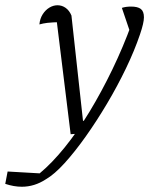

<svg xmlns="http://www.w3.org/2000/svg" viewBox="-92 -511 568 731"><path d="M-72 189 -63 142 59 149Q106 110 154.5 50Q203 -10 249 -86Q295 -162 336 -247Q377 -332 409 -420L410 -369L372 -481Q387 -486 407 -486Q432 -486 444 -477Q456 -468 456 -445Q456 -424 441 -380Q420 -318 387.5 -250.5Q355 -183 315.5 -116.5Q276 -50 234.5 8.5Q193 67 154 110Q115 153 82 172Q39 200 -9 200Q-39 200 -72 189ZM177 0 120 -463 144 -427Q105 -426 88.5 -424Q72 -422 58 -418Q60 -440 70.5 -456.5Q81 -473 96 -482Q111 -491 127 -491Q144 -491 158 -481Q172 -471 180 -452L224 -51H252L219 -3Z"/></svg>

Font: Piazzolla 8pt ExtraLight
Style: Italic
Weight: 250
Italic angle: -11.3°
Designer: Juan Pablo del Peral
Foundry: Huerta Tipografica
Version: Version 2.001